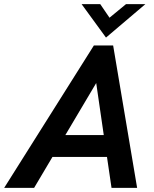

<svg xmlns="http://www.w3.org/2000/svg" viewBox="-70 -910 746 930"><path d="M634.3 -890.1 443.4 -728 325.2 -890.1H415.5L460.4 -824.2L540.5 -890.1ZM384.8 -689.9H478L594.2 0H470.2L448.2 -149.9H184.1L95.2 0H-49.8ZM246.6 -255.9H432.6L396 -507.8Z"/></svg>

Font: HK Grotesk Legacy
Style: Bold Italic
Weight: 700
Italic angle: -13°
Designer: Alfredo Marco Pradil
Foundry: Hanken Design Co.
Version: Version 2.022;PS 002.022;hotconv 1.0.88;makeotf.lib2.5.64775